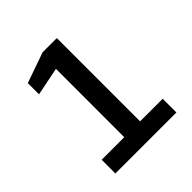

<svg xmlns="http://www.w3.org/2000/svg" viewBox="-154 -934 763 763"><g transform="rotate(-45 227.0 -552.5)"><path d="M191 -280V-741L72 -717V-780L200 -825H280V-280ZM64 -280V-357H407V-280Z"/></g></svg>

Font: Exo Thin Medium
Style: Regular
Weight: 500
Version: Version 2.000